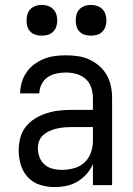

<svg xmlns="http://www.w3.org/2000/svg" viewBox="-20 -753 540 781"><path d="M202 8Q172 8 143 -1Q114 -10 93.5 -32Q73 -54 64.5 -83Q56 -112 56 -141Q56 -167 62.5 -192Q69 -217 84.5 -237Q100 -257 122 -270.5Q144 -284 168.5 -292Q193 -300 218 -303Q243 -306 269 -306H358V-355Q358 -376 351 -397Q344 -418 328 -432Q312 -446 291 -452Q270 -458 249 -458Q229 -458 209.5 -454Q190 -450 174 -439Q158 -428 149 -410Q140 -392 140 -373Q140 -373 140 -373Q140 -373 140 -373Q140 -373 140 -373Q140 -373 140 -373Q140 -373 140 -373Q140 -373 140 -373H62Q62 -373 62 -373Q62 -373 62 -373Q62 -396 68.5 -418Q75 -440 88 -459Q101 -478 119.5 -491.5Q138 -505 159 -513.5Q180 -522 203 -525Q226 -528 249 -528Q273 -528 297 -524.5Q321 -521 343 -511Q365 -501 383.5 -485Q402 -469 414 -448Q426 -427 431 -403Q436 -379 436 -355V0H358V-86Q349 -64 332.5 -45.5Q316 -27 295 -14.5Q274 -2 250 3Q226 8 202 8ZM232 -62Q256 -62 280.5 -68.5Q305 -75 323 -91.5Q341 -108 349.5 -131.5Q358 -155 358 -180V-236H269Q254 -236 238.5 -234.5Q223 -233 208.5 -229.5Q194 -226 180 -219.5Q166 -213 155 -203Q144 -193 139 -178.5Q134 -164 134 -149Q134 -131 141 -113Q148 -95 162 -83Q176 -71 194.5 -66.5Q213 -62 232 -62ZM350 -608Q337 -608 325 -611.5Q313 -615 304 -624Q295 -633 291.5 -645Q288 -657 288 -670Q288 -683 291.5 -695Q295 -707 304 -716Q313 -725 325 -729Q337 -733 350 -733Q363 -733 375 -729Q387 -725 396 -716Q405 -707 409 -695Q413 -683 413 -670Q413 -657 409 -645Q405 -633 396 -624Q387 -615 375 -611.5Q363 -608 350 -608ZM150 -608Q137 -608 125 -611.5Q113 -615 104 -624Q95 -633 91.5 -645Q88 -657 88 -670Q88 -683 91.5 -695Q95 -707 104 -716Q113 -725 125 -729Q137 -733 150 -733Q163 -733 175 -729Q187 -725 196 -716Q205 -707 209 -695Q213 -683 213 -670Q213 -657 209 -645Q205 -633 196 -624Q187 -615 175 -611.5Q163 -608 150 -608Z"/></svg>

Font: Iosevka Julsh Curly
Style: Regular
Weight: 400
Designer: Belleve Invis
Foundry: Belleve Invis
Version: Version 15.0.2; ttfautohint (v1.8.4)